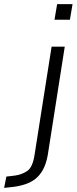

<svg xmlns="http://www.w3.org/2000/svg" viewBox="-135 -721 373 934"><path d="M130 -625 143 -701H218L205 -625ZM-115 193 -104 138 -62 133Q-27 128 -1.5 110Q24 92 33 33L116 -494H180L98 29Q92 66 79.5 93.5Q67 121 47 140.5Q27 160 -2 171.5Q-31 183 -69 188Z"/></svg>

Font: Nunito Sans 7pt Condensed Light
Style: Italic
Weight: 300
Width: 3
Italic angle: -9°
Designer: Vernon Adams
Foundry: Vernon Adams
Version: Version 3.101;gftools[0.9.27]